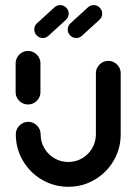

<svg xmlns="http://www.w3.org/2000/svg" viewBox="-20 -714 523 737"><path d="M87.8 -313Q74.8 -313 63.9 -319.3Q53 -325.6 46.5 -336.5Q40 -347.4 40 -360.4V-470.7Q40 -483.7 46.5 -494.6Q53 -505.6 63.9 -512Q74.8 -518.5 87.4 -518.5Q100.4 -518.5 111.3 -512Q122.2 -505.6 128.7 -494.6Q135.2 -483.7 135.2 -470.7V-360.4Q135.2 -347.4 128.7 -336.5Q122.2 -325.6 111.3 -319.3Q100.4 -313 87.8 -313ZM395.6 -480.4Q408.5 -480.4 419.4 -473.9Q430.4 -467.4 436.9 -456.5Q443.3 -445.6 443.3 -432.6V-198.5Q443.3 -143.7 416.3 -97.4Q389.3 -51.1 343.1 -24.1Q297 3 242.2 3Q187.4 3 141.1 -24.1Q94.8 -51.1 67.8 -97.4Q40.7 -143.7 40.7 -198.5Q40.7 -211.5 47.2 -222.4Q53.7 -233.3 64.6 -239.8Q75.6 -246.3 88.5 -246.3Q101.1 -246.3 112 -239.8Q123 -233.3 129.4 -222.4Q135.9 -211.5 135.9 -198.5Q135.9 -169.6 150.2 -145.2Q164.4 -120.7 188.9 -106.5Q213.3 -92.2 242.2 -92.2Q271.1 -92.2 295.4 -106.5Q319.6 -120.7 333.9 -145.2Q348.1 -169.6 348.1 -198.5V-432.6Q348.1 -445.6 354.6 -456.5Q361.1 -467.4 372 -473.9Q383 -480.4 395.6 -480.4ZM210.7 -694.4Q224.4 -694.4 234.1 -684.8Q243.7 -675.2 243.7 -661.9Q243.7 -647.4 233 -637.8L166.3 -577Q156.7 -568.1 144.4 -568.1Q130.7 -568.1 121.1 -577.8Q111.5 -587.4 111.5 -600.7Q111.5 -615.2 122.2 -624.8L188.9 -685.6Q198.5 -694.4 210.7 -694.4ZM339.3 -694.4Q353 -694.4 362.6 -684.8Q372.2 -675.2 372.2 -661.9Q372.2 -647.4 361.5 -637.8L294.8 -577Q285.2 -568.1 273 -568.1Q259.3 -568.1 249.6 -577.8Q240 -587.4 240 -600.7Q240 -615.2 250.7 -624.8L317.4 -685.6Q327 -694.4 339.3 -694.4Z"/></svg>

Font: 26F Galaxy Sans Extra Bold
Style: Regular
Weight: 800
Designer: C₂₉H₂₅N₃O₅
Version: Version 1.100